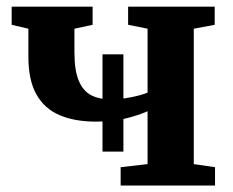

<svg xmlns="http://www.w3.org/2000/svg" viewBox="-20 -572 718 592"><path d="M352 0V-56.5L435 -66V-229Q404.5 -215.5 365.2 -206.2Q326 -197 276 -197Q210.5 -197 164 -216.8Q117.5 -236.5 92.5 -280.5Q67.5 -324.5 67.5 -397.5V-483.5L16 -495.5V-551.5H265.5V-495.5L209.5 -483.5V-411Q209.5 -354.5 223 -322.8Q236.5 -291 261.5 -278.2Q286.5 -265.5 321.5 -265.5Q344 -265.5 366.2 -269Q388.5 -272.5 406.5 -277.2Q424.5 -282 435 -286.5V-483.5L375 -495.5V-551.5H642V-495.5L577.5 -483.5V-66L643 -56.5V0ZM296 -104.5V-404.5H360.5V-104.5Z"/></svg>

Font: Merriweather 28pt
Style: Bold
Weight: 700
Version: Version 2.100